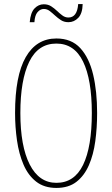

<svg xmlns="http://www.w3.org/2000/svg" viewBox="-20 -913 551 943"><path d="M457 -358Q457 -286 448 -219.5Q439 -153 416.5 -101.5Q394 -50 355.5 -20Q317 10 257 10Q197 10 157.5 -21Q118 -52 95.5 -104.5Q73 -157 63.5 -223Q54 -289 54 -358Q54 -541 106.5 -632.5Q159 -724 257 -724Q331 -724 374.5 -676.5Q418 -629 437.5 -546.5Q457 -464 457 -358ZM80 -358Q80 -195 126 -105Q172 -15 257 -15Q345 -15 388 -103Q431 -191 431 -358Q431 -522 388 -610.5Q345 -699 257 -699Q167 -699 123.5 -609.5Q80 -520 80 -358ZM126 -804Q130 -851 149.5 -871.5Q169 -892 195 -892Q216 -892 231.5 -882Q247 -872 260 -859.5Q273 -847 286.5 -837Q300 -827 316 -827Q359 -827 364 -893H386Q385 -847 364.5 -825.5Q344 -804 316 -804Q295 -804 279.5 -814Q264 -824 250.5 -836.5Q237 -849 224 -859Q211 -869 195 -869Q178 -869 164.5 -853.5Q151 -838 149 -804Z"/></svg>

Font: Noto Sans Gurmukhi ExtraCondensed Thin
Style: Regular
Weight: 100
Width: 2
Designer: Jelle Bosma - Monotype Design Team
Foundry: Monotype Imaging Inc.
Version: Version 2.004; ttfautohint (v1.8.4.7-5d5b)